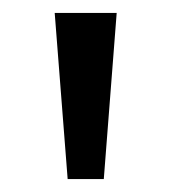

<svg xmlns="http://www.w3.org/2000/svg" viewBox="-20 -734 266 298"><path d="M161.1 -713.9 141.1 -456.1H85L64.9 -713.9Z"/></svg>

Font: Khmer
Style: Regular
Weight: 400
Foundry: Danh Hong
Version: Version 2.00 February 8, 2013